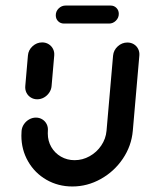

<svg xmlns="http://www.w3.org/2000/svg" viewBox="-20 -672 525 695"><path d="M114.8 -312.6Q101.9 -312.6 91.5 -319.1Q81.1 -325.6 75.7 -336.5Q70.4 -347.4 71.5 -360.4L81.1 -471.1Q82.6 -490.7 97.8 -504.6Q113 -518.5 132.6 -518.5Q145.6 -518.5 155.9 -512.2Q166.3 -505.9 171.9 -495Q177.4 -484.1 176.3 -471.1L166.7 -360.4Q165.6 -347.4 158.1 -336.5Q150.7 -325.6 139.3 -319.1Q127.8 -312.6 114.8 -312.6ZM441.1 -518.1Q454.1 -518.1 464.4 -511.9Q474.8 -505.6 480.2 -494.6Q485.6 -483.7 484.4 -470.7L460.7 -198.5Q455.9 -143.7 424.6 -97.4Q393.3 -51.1 344.8 -24.1Q296.3 3 241.9 3Q190.4 3 148.1 -21.3Q105.9 -45.6 81.7 -87.8Q57.4 -130 57.4 -181.1Q57.4 -186.7 58.1 -198.5Q59.3 -211.5 66.7 -222.4Q74.1 -233.3 85.6 -239.8Q97 -246.3 110 -246.3Q123 -246.3 133.3 -239.8Q143.7 -233.3 149.1 -222.4Q154.4 -211.5 153.3 -198.5Q153 -195.2 153 -188.9Q153 -161.9 165.7 -139.8Q178.5 -117.8 200.7 -105Q223 -92.2 250 -92.2Q278.9 -92.2 304.4 -106.5Q330 -120.7 346.5 -145.2Q363 -169.6 365.6 -198.5L389.3 -470.7Q391.1 -490.4 406.3 -504.3Q421.5 -518.1 441.1 -518.1ZM181.9 -616.7Q181.9 -631.1 192.4 -641.5Q203 -651.9 217.4 -651.9H380.4Q393 -651.9 401.5 -643.3Q410 -634.8 410 -621.9Q410 -607.4 399.4 -597Q388.9 -586.7 374.8 -586.7H211.9Q198.9 -586.7 190.4 -595.2Q181.9 -603.7 181.9 -616.7Z"/></svg>

Font: 26F Galaxy Sans Extra Bold
Style: Italic
Weight: 800
Italic angle: -5°
Designer: C₂₉H₂₅N₃O₅
Version: Version 1.200